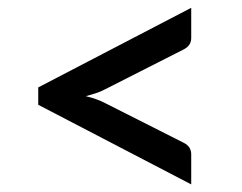

<svg xmlns="http://www.w3.org/2000/svg" viewBox="-20 -583 620 492"><path d="M248 -353.5Q237.5 -348 225.2 -344Q213 -340 200 -336.5Q213 -333.5 225.2 -329.2Q237.5 -325 248 -319.5L450 -217.5Q461 -212 465.5 -204.5Q470 -197 470 -187.5V-110.5L78 -314.5V-359L470 -563V-485.5Q470 -476.5 465.5 -469Q461 -461.5 450 -456Z"/></svg>

Font: LatoLatin Semibold
Style: Regular
Weight: 600
Designer: Lukasz Dziedzic with Adam Twardoch and Botio Nikoltchev
Foundry: tyPoland Lukasz Dziedzic
Version: Version 2.015; 2015-08-06; http://www.latofonts.com/